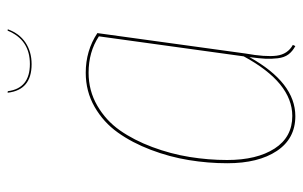

<svg xmlns="http://www.w3.org/2000/svg" viewBox="-162 -606 777 492"><g transform="rotate(-90 226.0 -359.5)"><path d="M308.1 -666.5Q241.7 -666.5 234.9 -728L238.8 -727.5Q246.1 -670.9 308.6 -670.9Q370.6 -670.9 394 -728L397.5 -727.5Q386.7 -697.8 363.3 -682.1Q339.8 -666.5 308.1 -666.5ZM286.1 -527.8Q342.8 -527.8 387.7 -498L335.4 -118.7Q326.2 -67.4 329.8 -38.8Q333.5 -10.3 357.4 2.9L354.5 9.3Q340.8 2 333 -8.5Q325.2 -19 323.2 -35.6Q321.3 -52.2 322 -67.4Q322.8 -82.5 326.2 -108.4Q260.7 9.3 174.8 9.3Q117.2 9.3 85.7 -38.1Q54.2 -85.4 54.2 -165Q54.2 -214.4 62.3 -263.7Q70.3 -313 88.6 -361.1Q106.9 -409.2 133.1 -445.8Q159.2 -482.4 198.7 -505.1Q238.3 -527.8 286.1 -527.8ZM286.1 -520.5Q240.2 -520.5 201.9 -498.3Q163.6 -476.1 138.4 -440.2Q113.3 -404.3 95.7 -357.2Q78.1 -310.1 70.3 -261.7Q62.5 -213.4 62.5 -165.5Q62.5 -89.4 91.8 -43.9Q121.1 1.5 175.3 1.5Q260.7 1.5 328.1 -123L379.4 -494.1Q339.4 -520.5 286.1 -520.5Z"/></g></svg>

Font: Fira Sans Compressed Eight
Style: Italic
Weight: 100
Width: 3
Italic angle: -8°
Designer: Carrois Corporate & Edenspiekermann AG
Foundry: Carrois Corporate GbR & Edenspiekermann AG
Version: Version 4.203;PS 004.203;hotconv 1.0.88;makeotf.lib2.5.64775